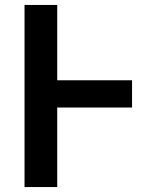

<svg xmlns="http://www.w3.org/2000/svg" viewBox="-20 -755 640 775"><path d="M79 0V-735H211V-431H513V-321H211V0Z"/></svg>

Font: Iosevka Aile Extrabold
Style: Regular
Weight: 800
Designer: Belleve Invis
Foundry: Belleve Invis
Version: Version 27.3.5; ttfautohint (v1.8.4)